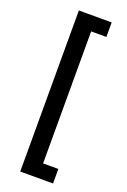

<svg xmlns="http://www.w3.org/2000/svg" viewBox="-169 -814 664 1006"><g transform="rotate(20 162.5 -311.0)"><path d="M86 138V-760H269V-679H184V57H269V138Z"/></g></svg>

Font: IBM Plex Sans Arabic Medium
Style: Regular
Weight: 500
Designer: Mike Abbink, Paul van der Laan, Pieter van Rosmalen, Wael Morcos, Khajak Apelian
Foundry: Bold Monday
Version: Version 1.1